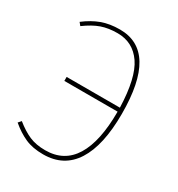

<svg xmlns="http://www.w3.org/2000/svg" viewBox="-168 -800 849 918"><g transform="rotate(30 256.5 -340.5)"><path d="M436 -346Q436 -172 378 -81Q320 10 206 10Q148 10 106.5 -8.5Q65 -27 25 -61L39 -77Q80 -44 117 -28Q154 -12 205 -12Q309 -12 361 -96.5Q413 -181 413 -345H119V-367H413Q408 -529 359.5 -599.5Q311 -670 226 -670Q176 -670 137.5 -656.5Q99 -643 54 -610L41 -626Q84 -659 127.5 -675Q171 -691 227 -691Q436 -691 436 -346Z"/></g></svg>

Font: Fira Sans Thin
Style: Regular
Weight: 100
Designer: bBox Type GmbH & Carrois Corporate GbR & Edenspiekermann AG
Foundry: bBox Type GmbH & Carrois Corporate GbR & Edenspiekermann AG
Version: Version 4.301